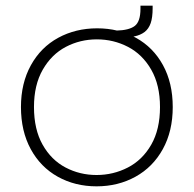

<svg xmlns="http://www.w3.org/2000/svg" viewBox="-20 -650 685 678"><path d="M321 8Q245 8 184 -26Q123 -60 88.5 -123.5Q54 -187 54 -272Q54 -356 89 -419.5Q124 -483 185.5 -516.5Q247 -550 323 -550Q399 -550 460 -516.5Q521 -483 555.5 -420Q590 -357 590 -272Q590 -187 555 -123.5Q520 -60 458.5 -26Q397 8 321 8ZM321 -32Q380 -32 431.5 -58.5Q483 -85 514 -139Q545 -193 545 -272Q545 -350 514 -404Q483 -458 432 -484.5Q381 -511 322 -511Q263 -511 212.5 -484.5Q162 -458 131 -404Q100 -350 100 -272Q100 -193 130.5 -139Q161 -85 211.5 -58.5Q262 -32 321 -32ZM390 -542Q436 -543 456 -558.5Q476 -574 476 -619V-630H519V-621Q519 -588 512 -568Q505 -548 490.5 -537Q476 -526 454.5 -521.5Q433 -517 404 -517Q402 -519 400 -519.5Q398 -520 396 -522Q394 -522 393 -526Q392 -530 390 -531Z"/></svg>

Font: Fz Poppins ExtLt
Style: Regular
Weight: 200
Designer: Ninad Kale (Devanagari), Jonny Pinhorn (Latin)
Foundry: Indian Type Foundry
Version: Vit hóa bi Vntype.Com & FontZin.Com